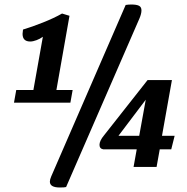

<svg xmlns="http://www.w3.org/2000/svg" viewBox="-20 -740 830 851"><path d="M42 -285 52 -341H128L170 -577Q158 -568 142 -562Q126 -556 114 -556Q80 -556 80 -590Q80 -595 82 -609Q122 -621 171 -640.5Q220 -660 255 -680L288 -670L230 -341H302L292 -285ZM245 91Q201 91 201 65Q201 56 207 42L537 -718Q549 -720 562 -720Q585 -720 596 -714.5Q607 -709 607 -694Q607 -679 598 -658L273 89Q267 91 245 91ZM739 -78H688L674 0H572L586 -78H438Q421 -81 421 -98Q421 -116 441 -140L634 -385H742L698 -138H754ZM626 -298 505 -138H597Z"/></svg>

Font: Sansita Medium Italic
Style: Regular
Weight: 500
Italic angle: -11°
Designer: Pablo Cosgaya
Foundry: Omnibus-Type
Version: Version 1.006